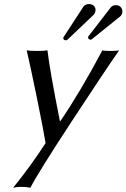

<svg xmlns="http://www.w3.org/2000/svg" viewBox="-20 -677 615 934"><path d="M109.9 -432.1Q123 -429.2 161.1 -429.2Q197.3 -429.2 210.9 -432.1Q222.7 -331.1 271.5 -87.4H273.4Q370.6 -230 478 -432.1Q487.3 -429.2 516.1 -429.2Q549.3 -429.2 559.6 -432.1Q498 -344.2 333.7 -94Q169.4 156.2 127.4 236.8Q111.8 231.9 79.6 231.9Q61 231.9 43.5 236.8Q130.9 128.9 201.7 19Q190.9 -47.4 159.2 -202.6Q127.4 -357.9 109.9 -432.1ZM574.7 -615.2Q572.3 -603 563.5 -596.2L426.3 -485.8Q423.8 -483.9 419.9 -483.9Q415.5 -483.9 411.4 -487.8Q407.2 -491.7 408.7 -497.1Q409.2 -500 410.6 -501L518.1 -640.1Q527.3 -652.3 544.4 -651.9Q560.1 -651.9 568.8 -640.6Q577.6 -629.4 574.7 -615.2ZM443.8 -621.1Q441.9 -611.3 435.5 -605L308.1 -483.9Q304.7 -481 299.6 -481Q294.4 -481 290.5 -484.6Q286.6 -488.3 288.1 -494.1Q288.6 -496.1 289.6 -497.1L384.8 -643.1Q394 -657.2 413.6 -657.2Q429.2 -657.2 438.2 -646.7Q447.3 -636.2 443.8 -621.1Z"/></svg>

Font: Linux Biolinum
Style: Italic
Weight: 400
Italic angle: -12°
Designer: Philipp H. Poll
Foundry: Philipp H. Poll
Version: Version 1.1.3 ; ttfautohint (v0.9)